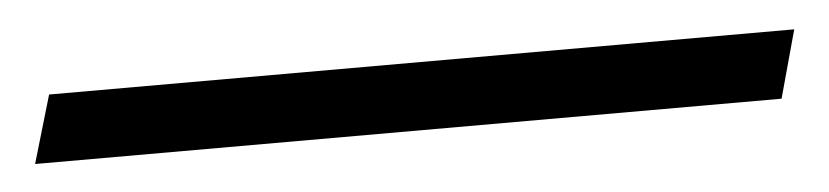

<svg xmlns="http://www.w3.org/2000/svg" viewBox="-32 -35 622 144"><g transform="rotate(-5 279.0 37.5)"><path d="M567 12 553 63H-9L6 12Z"/></g></svg>

Font: Lusitana
Style: Italic
Weight: 400
Italic angle: -12°
Designer: Ana Paula Megda
Foundry: Ana Paula Megda
Version: Version 1.000; ttfautohint (v1.1) -l 8 -r 50 -G 200 -x 14 -D